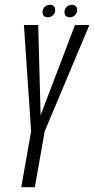

<svg xmlns="http://www.w3.org/2000/svg" viewBox="-20 -779 392 799"><path d="M68.5 0 109.5 -232.5 79.5 -675H139L149 -299.5L292 -675H352L166 -232.5L125 0ZM179.5 -707Q157 -707 157 -730Q157 -742 166.2 -750.5Q175.5 -759 187 -759Q209.5 -759 209.5 -736.5Q209.5 -724 200.2 -715.5Q191 -707 179.5 -707ZM271 -707Q248.5 -707 248.5 -730Q248.5 -742 257.8 -750.5Q267 -759 278.5 -759Q301 -759 301 -736.5Q301 -724 291.8 -715.5Q282.5 -707 271 -707Z"/></svg>

Font: Anybody Condensed Light
Style: Italic
Weight: 300
Width: 3
Italic angle: -10°
Designer: Tyler Finck
Foundry: Etcetera Type Company
Version: Version 1.010; ttfautohint (v1.8.3) -l 8 -r 50 -G 200 -x 14 